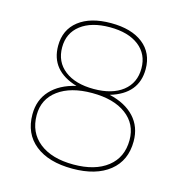

<svg xmlns="http://www.w3.org/2000/svg" viewBox="-104 -797 857 896"><g transform="rotate(15 324.0 -349.5)"><path d="M535 -535Q535 -415 404 -376Q482 -358 525 -311.5Q568 -265 568 -195Q568 -102 503 -50Q438 2 324 2Q209 2 144 -50Q79 -102 79 -195Q79 -265 122 -311.5Q165 -358 243 -376Q112 -415 112 -535Q112 -613 168.5 -657Q225 -701 324 -701Q423 -701 479 -657Q535 -613 535 -535ZM132 -533Q132 -463 183.5 -423Q235 -383 324 -383Q413 -383 464 -423Q515 -463 515 -533Q515 -602 464 -641.5Q413 -681 324 -681Q235 -681 183.5 -641.5Q132 -602 132 -533ZM323 -363Q220 -363 159.5 -318.5Q99 -274 99 -197Q99 -113 159 -65.5Q219 -18 324 -18Q428 -18 488 -65Q548 -112 548 -196Q548 -273 488 -318Q428 -363 323 -363Z"/></g></svg>

Font: Montserrat arm Thin
Style: Regular
Weight: 250
Designer: Julieta Ulanovsky
Foundry: Julieta Ulanovsky
Version: Version 6.000;PS 006.000;hotconv 1.0.88;makeotf.lib2.5.64775